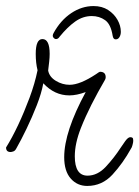

<svg xmlns="http://www.w3.org/2000/svg" viewBox="-20 -604 460 634"><path d="M268 10Q235 10 213.5 -14.5Q192 -39 192 -85Q192 -169 263 -300Q233 -289 209 -289Q160 -289 123 -329Q117 -296 101.5 -256.5Q86 -217 68 -179.5Q50 -142 34 -114Q30 -106 24 -104Q18 -102 15 -102Q0 -102 0 -117Q20 -149 40 -191.5Q60 -234 77.5 -281Q95 -328 104 -372Q98 -396 98 -426Q98 -475 120 -475Q144 -475 144 -426Q144 -415 142.5 -401Q141 -387 139 -371Q143 -350 164.5 -337Q186 -324 210 -324Q244 -324 297 -359Q308 -367 310 -367Q329 -367 329 -349Q329 -347 328.5 -345Q328 -343 327 -341Q302 -298 282 -258.5Q262 -219 247 -181Q227 -130 227 -88Q227 -24 269 -24Q302 -24 329.5 -53.5Q357 -83 379 -117Q384 -125 393.5 -138Q403 -151 410 -151Q415 -151 417.5 -149Q420 -147 420 -139Q420 -134 417.5 -125Q415 -116 413 -114Q386 -65 351.5 -27.5Q317 10 268 10ZM362 -474Q354 -474 352 -486Q346 -524 327 -537.5Q308 -551 283 -551Q254 -551 228.5 -533Q203 -515 177 -483Q172 -475 165 -475Q160 -475 156 -480.5Q152 -486 157 -495Q180 -537 215 -560.5Q250 -584 289 -584Q317 -584 337 -571Q357 -558 368 -538.5Q379 -519 379 -499Q379 -489 374.5 -481.5Q370 -474 362 -474Z"/></svg>

Font: Send Flowers
Style: Regular
Weight: 400
Designer: Robert E. Leuschke
Foundry: Robert E. Leuschke
Version: Version 1.010; ttfautohint (v1.8.4.7-5d5b)